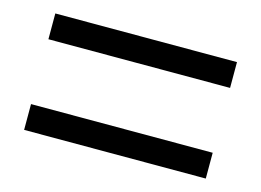

<svg xmlns="http://www.w3.org/2000/svg" viewBox="-55 -613 665 489"><g transform="rotate(15 277.5 -368.5)"><path d="M38 -454H517V-522H38ZM38 -215H517V-283H38Z"/></g></svg>

Font: Source Han Sans CN Regular
Style: Regular
Weight: 400
Designer: Ryoko NISHIZUKA (kana & ideographs); Paul D. Hunt (Latin, Greek & Cyrillic); Wenlong ZHANG (bopomofo); Sandoll Communica
Foundry: Adobe Systems Incorporated
Version: Version 1.004;PS 1.004;hotconv 1.0.82;makeotf.lib2.5.63406